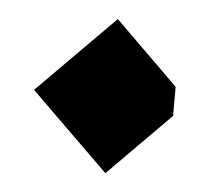

<svg xmlns="http://www.w3.org/2000/svg" viewBox="-34 -432 419 375"><g transform="rotate(5 175.5 -245.0)"><path d="M183 -396 307 -274V-217L185 -94L32 -244Z"/></g></svg>

Font: Almarai ExtraBold
Style: Regular
Weight: 800
Designer: Boutros International 2019
Foundry: Created by Boutros International 2019
Version: Version 1.10